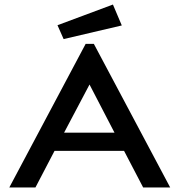

<svg xmlns="http://www.w3.org/2000/svg" viewBox="-20 -825 790 845"><path d="M610 0 526 -161H220L136 0H21L357 -632H393L729 0ZM374 -453 262 -241H484ZM260 -653 233 -714 477 -805 516 -713Z"/></svg>

Font: Inconsolata ExtraExpanded SemiBold
Style: Regular
Weight: 600
Width: 8
Monospace: yes
Designer: Raph Levien, Cyreal, Brenton Simpson
Foundry: Raph Levien, Cyreal, Google
Version: Version 3.001; ttfautohint (v1.8.2.53-6de2)